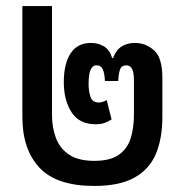

<svg xmlns="http://www.w3.org/2000/svg" viewBox="-20 -604 611 635"><path d="M292 11Q167 11 110.5 -49.5Q54 -110 54 -217V-584H152V-224Q152 -182 165 -147.5Q178 -113 208.5 -92.5Q239 -72 292 -72Q345 -72 373.5 -92.5Q402 -113 412.5 -147.5Q423 -182 423 -225V-338Q423 -365 416.5 -376.5Q410 -388 398 -388Q382 -388 377 -374Q372 -360 371 -336H327Q326 -361 320 -374.5Q314 -388 299 -388Q273 -388 273 -327Q273 -301 279.5 -283Q286 -265 307 -265Q319 -265 333 -273L349 -209Q337 -201 324.5 -197Q312 -193 297 -193Q242 -193 216.5 -233Q191 -273 191 -332Q191 -393 213.5 -427.5Q236 -462 281 -462Q305 -462 324 -450.5Q343 -439 351 -412H354Q364 -439 382.5 -450.5Q401 -462 426 -462Q462 -462 489.5 -437.5Q517 -413 517 -347V-218Q517 -146 495.5 -95Q474 -44 424.5 -16.5Q375 11 292 11Z"/></svg>

Font: Noto Sans Thai UI SemCond Med
Style: Regular
Weight: 500
Width: 4
Designer: Monotype Design Team
Foundry: Monotype Imaging Inc.
Version: Version 2.000; ttfautohint (v1.8.4.7-5d5b)